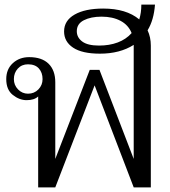

<svg xmlns="http://www.w3.org/2000/svg" viewBox="-20 -810 735 830"><path d="M618 -679Q632 -649 632 -613V0H558L389 -441L219 0H145V-393Q128 -377 95 -377Q64 -377 35.5 -399.5Q7 -422 7 -468Q7 -511 35.5 -537Q64 -563 106 -563Q161 -563 190 -534.5Q219 -506 219 -454V-123L368 -508H410L558 -123V-616Q498 -578 412 -578Q335 -578 296 -604Q257 -630 257 -674Q257 -721 302.5 -747Q348 -773 426 -773Q526 -773 582 -726Q591 -755 591 -790H650Q645 -723 618 -679ZM549 -667Q535 -702 501 -720Q467 -738 419 -738Q373 -738 342.5 -722.5Q312 -707 312 -675Q312 -648 335.5 -630.5Q359 -613 408 -613Q453 -613 489 -626.5Q525 -640 549 -667ZM164 -468Q164 -496 148 -514Q132 -532 101 -532Q74 -532 57 -513.5Q40 -495 40 -468Q40 -442 58 -423.5Q76 -405 101 -405Q128 -405 146 -423.5Q164 -442 164 -468Z"/></svg>

Font: Taviraj Light
Style: Regular
Weight: 300
Designer: Katatrad Team
Foundry: CadsonDemak
Version: Version 1.001